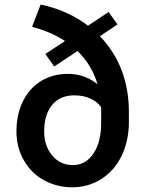

<svg xmlns="http://www.w3.org/2000/svg" viewBox="-20 -791 622 821"><path d="M407.2 -636.2Q531.2 -506.8 531.2 -311V-271Q531.2 -189.9 500.5 -125.7Q469.7 -61.5 413.8 -25.9Q357.9 9.8 289.6 9.8Q222.2 9.8 167 -21Q111.8 -51.8 81.1 -106.9Q50.3 -162.1 50.3 -228.5Q50.3 -301.3 77.9 -357.7Q105.5 -414.1 155.8 -444.6Q206.1 -475.1 270.5 -475.1Q341.8 -475.1 397 -430.7Q373 -513.2 311.5 -572.8L211.9 -506.8L173.8 -560.1L257.8 -615.7Q196.3 -655.8 117.2 -676.3L153.8 -771.5Q270 -747.1 356.4 -681.2L444.3 -739.7L482.4 -686.5ZM412.6 -323.7 412.1 -332.5Q396.5 -356 366.5 -369.6Q336.4 -383.3 298.3 -383.3Q236.8 -383.3 202.9 -342.3Q168.9 -301.3 168.9 -228.5Q168.9 -167 203.4 -126Q237.8 -85 291.5 -85Q345.7 -85 379.2 -133.8Q412.6 -182.6 412.6 -267.1Z"/></svg>

Font: RobotoDraft Medium
Style: Regular
Weight: 500
Version: Version 2.001152; 2014